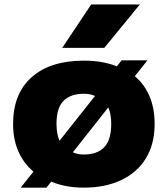

<svg xmlns="http://www.w3.org/2000/svg" viewBox="-20 -828 750 858"><path d="M582.5 -487.5Q625.5 -451.5 648.2 -397.8Q671 -344 671 -274Q671 -184 631.8 -120.2Q592.5 -56.5 521.2 -23Q450 10.5 355 10.5Q272 10.5 209 -16.5L187.5 10.5H72.5L129.5 -61Q86 -97.5 62.2 -151.2Q38.5 -205 38.5 -274Q38.5 -409.5 121.8 -483.2Q205 -557 355 -557Q439.5 -557 502 -531.5L523.5 -558.5H639ZM355 -409Q295.5 -409 264 -377.5Q232.5 -346 232.5 -274.5Q232.5 -229 246 -199L404.5 -399Q384 -409 355 -409ZM355 -137.5Q414 -137.5 445.5 -169.8Q477 -202 477 -274Q477 -318.5 464 -348L305.5 -147.5Q326 -137.5 355 -137.5ZM258 -614 387.5 -808H605L446 -614Z"/></svg>

Font: Encode Sans Expanded ExtraBold
Style: Regular
Weight: 800
Width: 7
Designer: Multiple Designers
Foundry: Impallari Type
Version: Version 3.000; ttfautohint (v1.8.3) -l 8 -r 50 -G 200 -x 14 